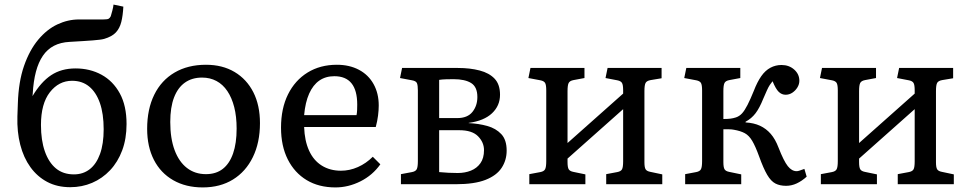

<svg xmlns="http://www.w3.org/2000/svg" viewBox="-20 -805 4236 839"><path d="M287 13Q230 13 186.5 -10Q143 -33 113 -74.5Q83 -116 68.5 -172.5Q54 -229 56 -296L58 -353Q61 -448 85 -517Q109 -586 147 -631.5Q185 -677 231 -698.5Q277 -720 325 -720Q335 -720 346 -720Q357 -720 377.5 -720Q398 -720 431 -720Q449 -720 454.5 -723Q460 -726 464 -734Q467 -744 471 -759Q475 -774 476 -785L519 -776Q517 -737 510 -709Q503 -681 486 -663Q469 -645 435 -635Q428 -633 416 -631.5Q404 -630 386 -628.5Q368 -627 342.5 -625.5Q317 -624 284 -622Q245 -620 216 -605Q187 -590 167.5 -561.5Q148 -533 137 -491.5Q126 -450 123 -395L122 -385Q159 -447 203.5 -476.5Q248 -506 310 -506Q373 -506 423.5 -478.5Q474 -451 503.5 -397Q533 -343 533 -263Q533 -199 514 -148Q495 -97 461 -61Q427 -25 382.5 -6Q338 13 287 13ZM303 -43Q343 -43 372 -65.5Q401 -88 417 -132Q433 -176 433 -240Q433 -308 416.5 -355Q400 -402 369.5 -427Q339 -452 295 -452Q237 -452 198 -402Q159 -352 159 -259Q159 -192 176 -143.5Q193 -95 224.5 -69Q256 -43 303 -43Z M866 14Q792 14 737 -17.5Q682 -49 652.5 -106.5Q623 -164 623 -242Q623 -328 654 -391Q685 -454 743 -488Q801 -522 880 -522Q952 -522 1005 -490.5Q1058 -459 1087 -402Q1116 -345 1116 -267Q1116 -182 1085 -118.5Q1054 -55 998 -20.5Q942 14 866 14ZM880 -44Q924 -44 953.5 -67Q983 -90 998.5 -134.5Q1014 -179 1014 -243Q1014 -296 1003.5 -337Q993 -378 973.5 -407Q954 -436 926 -451Q898 -466 863 -466Q819 -466 788 -444Q757 -422 740.5 -379Q724 -336 724 -272Q724 -200 743 -149Q762 -98 797 -71Q832 -44 880 -44Z M1446 14Q1373 14 1320 -18Q1267 -50 1237.5 -108.5Q1208 -167 1208 -247Q1208 -331 1238.5 -392.5Q1269 -454 1324 -488Q1379 -522 1452 -522Q1507 -522 1548.5 -500Q1590 -478 1612.5 -437.5Q1635 -397 1635 -344Q1635 -324 1632 -300Q1629 -276 1622 -250H1309Q1311 -190 1330.5 -147Q1350 -104 1386 -81.5Q1422 -59 1470 -59Q1508 -59 1544 -75Q1580 -91 1609 -120L1642 -87Q1608 -39 1555 -12.5Q1502 14 1446 14ZM1309 -302H1538Q1540 -312 1540.5 -323.5Q1541 -335 1541 -348Q1541 -410 1516 -441Q1491 -472 1441 -472Q1403 -472 1375.5 -453Q1348 -434 1331 -396Q1314 -358 1309 -302Z M1732 0V-44L1780 -53Q1796 -56 1801 -65.5Q1806 -75 1806 -101V-410Q1806 -432 1802 -441.5Q1798 -451 1781 -454L1728 -464L1737 -508H1981Q2034 -508 2076 -497Q2118 -486 2141.5 -461Q2165 -436 2165 -391Q2165 -343 2130 -310Q2095 -277 2028 -268V-267Q2072 -265 2109.5 -254.5Q2147 -244 2170.5 -219Q2194 -194 2194 -147Q2194 -105 2172 -71.5Q2150 -38 2101.5 -19Q2053 0 1972 0ZM1980 -49Q2012 -49 2038 -59.5Q2064 -70 2079.5 -92Q2095 -114 2095 -149Q2095 -183 2069 -209.5Q2043 -236 1987 -236H1899V-53Q1919 -51 1940 -50Q1961 -49 1980 -49ZM1899 -289H1978Q2023 -289 2044.5 -316Q2066 -343 2066 -381Q2066 -425 2039 -442Q2012 -459 1962 -459Q1946 -459 1929 -458.5Q1912 -458 1899 -456Z M2293 0V-44L2341 -53Q2357 -56 2362 -65.5Q2367 -75 2367 -101V-410Q2367 -434 2362 -442.5Q2357 -451 2342 -454L2289 -464L2298 -508H2534V-464L2486 -455Q2470 -452 2465 -442.5Q2460 -433 2460 -407V-180L2703 -396V-411Q2703 -434 2698 -442.5Q2693 -451 2678 -454L2626 -464L2635 -508H2871V-463L2823 -455Q2806 -452 2801 -442.5Q2796 -433 2796 -407V-96Q2796 -74 2801 -65.5Q2806 -57 2822 -54L2874 -43V0H2629V-44L2677 -53Q2693 -56 2698 -65Q2703 -74 2703 -100V-328L2460 -112V-97Q2460 -74 2465 -65.5Q2470 -57 2485 -54L2538 -43V0Z M3415 7Q3388 7 3368.5 -3Q3349 -13 3332.5 -41Q3316 -69 3297 -122Q3281 -166 3267 -189.5Q3253 -213 3234.5 -223Q3216 -233 3187 -238Q3177 -240 3166 -240Q3155 -240 3141 -240V-97Q3141 -74 3146 -65.5Q3151 -57 3166 -54L3219 -43V0H2974V-44L3022 -53Q3038 -56 3043 -65.5Q3048 -75 3048 -101V-410Q3048 -434 3043 -442.5Q3038 -451 3023 -454L2970 -464L2979 -508H3215V-464L3167 -455Q3151 -452 3146 -442.5Q3141 -433 3141 -407V-285Q3159 -285 3171.5 -286.5Q3184 -288 3196 -292Q3211 -297 3222.5 -309.5Q3234 -322 3246.5 -346.5Q3259 -371 3274 -408Q3289 -447 3306.5 -472Q3324 -497 3346.5 -509Q3369 -521 3395 -521Q3428 -521 3450.5 -501Q3473 -481 3473 -452Q3473 -437 3464.5 -423Q3456 -409 3442.5 -400Q3429 -391 3413 -391Q3396 -391 3383 -403.5Q3370 -416 3356 -450Q3350 -443 3344 -434Q3338 -425 3331.5 -410.5Q3325 -396 3315 -373Q3299 -333 3281.5 -310Q3264 -287 3238 -273V-270Q3274 -268 3301 -255.5Q3328 -243 3348 -220Q3368 -197 3382 -160Q3405 -101 3422.5 -79Q3440 -57 3461 -57Q3466 -57 3472.5 -59Q3479 -61 3495 -67L3505 -33Q3484 -14 3461.5 -3.5Q3439 7 3415 7Z M3567 0V-44L3615 -53Q3631 -56 3636 -65.5Q3641 -75 3641 -101V-410Q3641 -434 3636 -442.5Q3631 -451 3616 -454L3563 -464L3572 -508H3808V-464L3760 -455Q3744 -452 3739 -442.5Q3734 -433 3734 -407V-180L3977 -396V-411Q3977 -434 3972 -442.5Q3967 -451 3952 -454L3900 -464L3909 -508H4145V-463L4097 -455Q4080 -452 4075 -442.5Q4070 -433 4070 -407V-96Q4070 -74 4075 -65.5Q4080 -57 4096 -54L4148 -43V0H3903V-44L3951 -53Q3967 -56 3972 -65Q3977 -74 3977 -100V-328L3734 -112V-97Q3734 -74 3739 -65.5Q3744 -57 3759 -54L3812 -43V0Z"/></svg>

Font: Literata 18pt
Style: Regular
Weight: 400
Designer: Latin by Veronika Burian and Jose Scaglione. Greek by Irene Vlachou. Cyrillic by Vera Evstafieva.
Foundry: TypeTogether
Version: Version 3.103;gftools[0.9.29]